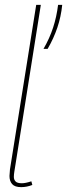

<svg xmlns="http://www.w3.org/2000/svg" viewBox="-20 -760 276 790"><path d="M129 -740H148L44 -85Q41 -66 39 -54Q37 -42 37 -32Q37 -21 44 -13.5Q51 -6 70 -6Q85 -6 109 -14L113 1Q90 10 67 10Q41 10 30 -2.5Q19 -15 19 -36Q19 -42 20 -49.5Q21 -57 21 -63ZM159 -559Q184 -602 198.5 -646.5Q213 -691 219 -740H236Q231 -691 216 -646.5Q201 -602 176 -559Z"/></svg>

Font: Georama Condensed Thin
Style: Italic
Weight: 100
Width: 3
Italic angle: -9°
Designer: Jean-Baptiste Levee
Foundry: Production Type
Version: Version 1.000